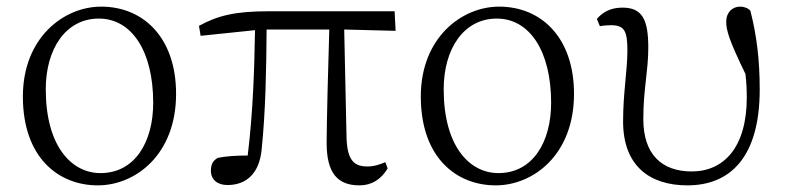

<svg xmlns="http://www.w3.org/2000/svg" viewBox="-20 -545 2371 579"><path d="M275 14C388 14 511 -78 511 -262C511 -431 413 -525 285 -525C172 -525 49 -431 49 -254C49 -70 156 14 275 14ZM283 -23C195 -23 118 -105 118 -276C118 -397 178 -489 278 -489C377 -489 442 -391 442 -235C442 -117 387 -23 283 -23Z M1018 -456 1173 -452 1170 -511H788C690 -511 636 -498 580 -467L585 -437L749 -454C747 -333 743 -208 727 -76C693 -76 661 -74 637 -69C623 -61 616 -51 616 -30C616 -4 635 13 666 13C722 13 762 -21 769 -94C781 -210 783 -333 784 -456H973C970 -367 965 -167 965 -114C965 -23 998 14 1064 14C1101 14 1129 -4 1149 -37L1142 -56C1125 -49 1109 -43 1088 -43C1048 -43 1027 -61 1025 -131Z M1475 14C1588 14 1711 -78 1711 -262C1711 -431 1613 -525 1485 -525C1372 -525 1249 -431 1249 -254C1249 -70 1356 14 1475 14ZM1483 -23C1395 -23 1318 -105 1318 -276C1318 -397 1378 -489 1478 -489C1577 -489 1642 -391 1642 -235C1642 -117 1587 -23 1483 -23Z M1789 -466C1799 -468 1812 -469 1823 -469C1864 -469 1872 -450 1872 -392C1872 -333 1859 -265 1859 -179C1859 -44 1940 14 2053 14C2182 14 2271 -71 2271 -275C2271 -364 2262 -438 2243 -512C2237 -520 2225 -525 2212 -525C2188 -525 2170 -507 2170 -480C2170 -453 2179 -423 2228 -322C2231 -296 2232 -273 2232 -251C2232 -101 2163 -28 2066 -28C1975 -28 1920 -80 1920 -186C1920 -276 1935 -331 1935 -401C1935 -486 1917 -522 1857 -522C1821 -522 1797 -508 1780 -488Z"/></svg>

Font: Noto Serif CJK JP Light
Style: Regular
Weight: 300
Designer: Ryoko NISHIZUKA 西塚涼子 (kana & ideographs); Frank Grießhammer (Latin, Greek & Cyrillic); Wenlong ZHANG 张文龙 (bopomofo); San
Foundry: Adobe Systems Incorporated
Version: Version 1.001;PS 1.001;hotconv 16.6.54;makeotf.lib2.5.65590